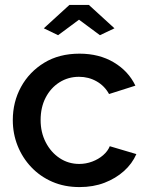

<svg xmlns="http://www.w3.org/2000/svg" viewBox="-20 -750 599 780"><path d="M303 10Q242 10 192.5 -11.5Q143 -33 107 -71Q71 -109 51.5 -158Q32 -207 32 -262Q32 -336 65.5 -397Q99 -458 159.5 -495Q220 -532 303 -532Q383 -532 442.5 -496.5Q502 -461 530 -402L423 -368Q405 -401 372.5 -419.5Q340 -438 301 -438Q257 -438 221.5 -415.5Q186 -393 165.5 -353.5Q145 -314 145 -262Q145 -212 166 -171.5Q187 -131 222.5 -107.5Q258 -84 302 -84Q329 -84 354.5 -93.5Q380 -103 399 -119.5Q418 -136 426 -156L534 -124Q517 -85 483.5 -55Q450 -25 404.5 -7.5Q359 10 303 10ZM158 -635 262 -730H341L445 -635L386 -607L301 -670L216 -607Z"/></svg>

Font: Raleway Thin SemiBold
Style: Regular
Weight: 600
Version: Version 4.026